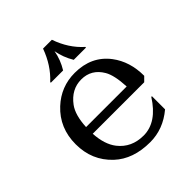

<svg xmlns="http://www.w3.org/2000/svg" viewBox="-209 -898 1043 1043"><g transform="rotate(-45 312.0 -376.5)"><path d="M291 -761.7Q291 -761.7 358.9 -761.7Q391.6 -666.5 460 -605.5V-600.6H365.7Q335 -651.9 325.2 -707.5Q315.4 -651.4 284.2 -600.6H189.9V-605.5Q256.8 -667 291 -761.7ZM343.8 9.8Q212.9 9.8 135.7 -62.5Q48.8 -144 48.8 -268.6Q48.8 -393.6 135.7 -474.6Q213.4 -546.9 319.3 -546.9Q447.3 -546.9 517.6 -454.1Q575.2 -377.9 575.2 -268.6L550.3 -243.7H154.8Q159.7 -157.7 198.2 -108.4Q251 -41 343.8 -41Q445.8 -41 521.5 -160.6L526.4 -160.2V-59.6Q443.8 9.8 343.8 9.8ZM154.8 -294.9H466.8Q462.4 -385.3 438 -426.8Q397 -496.6 319.3 -496.6Q243.2 -496.6 192.4 -428.2Q159.2 -383.3 154.8 -294.9Z"/></g></svg>

Font: Classica
Style: Book
Weight: 400
Designer: Wojciech Kalinowski "wmk69" (wmk69@o2.pl)
Foundry: Wojciech Kalinowski "wmk69" (wmk69@o2.pl)
Version: Version 2.1.1; 2021-05-14